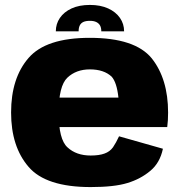

<svg xmlns="http://www.w3.org/2000/svg" viewBox="-20 -753 738 779"><path d="M348 6V-122Q289.5 -122 254 -155Q218 -187 218 -296Q218 -404.5 253.5 -438Q289 -471.5 344.5 -471.5Q401.5 -471.5 433 -442Q454 -418.5 460.5 -357H201V-237.5H658.5Q662 -263.5 662 -296Q662 -433 595.5 -516.5Q527.5 -599.5 344 -599.5Q166.5 -599.5 96 -518Q25 -436.5 25 -296.5Q25 -158 96 -76Q166 6 348 6ZM348 -122V6Q443.5 6 497 -10.5Q550 -26.5 589.5 -59.5Q629 -92 641 -149.5L463 -200Q451 -174 438.5 -155.5Q425.5 -137.5 404 -130Q382.5 -122 348 -122ZM345 -733Q301.5 -733 270.5 -718.8Q239.5 -704.5 223 -680.2Q206.5 -656 206.5 -626H299Q299 -640 303.5 -649.5Q308 -659 318 -663.8Q328 -668.5 345 -668.5Q360 -668.5 370.2 -663.8Q380.5 -659 385.8 -649.8Q391 -640.5 391 -626H483.5Q483.5 -656 466.8 -680.2Q450 -704.5 418.8 -718.8Q387.5 -733 345 -733Z"/></svg>

Font: Anybody Thin ExtraBold
Style: Regular
Weight: 800
Version: Version 1.113;gftools[0.9.25]